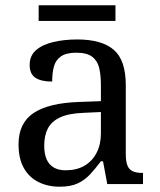

<svg xmlns="http://www.w3.org/2000/svg" viewBox="-20 -695 603 725"><path d="M205 10Q161 10 125.5 -7.5Q90 -25 70 -60.5Q50 -96 50 -150Q50 -230 106.5 -268Q163 -306 278 -310L361 -313V-373Q361 -409 355 -436.5Q349 -464 329 -480Q309 -496 268 -496Q230 -496 210 -482Q190 -468 183.5 -443.5Q177 -419 177 -387Q135 -387 113.5 -401.5Q92 -416 92 -450Q92 -485 116.5 -506Q141 -527 182 -536.5Q223 -546 272 -546Q364 -546 409.5 -507Q455 -468 455 -373V-114Q455 -86 461 -70.5Q467 -55 481 -48.5Q495 -42 517 -42H520V0H385L369 -86H361Q340 -58 320 -36.5Q300 -15 273.5 -2.5Q247 10 205 10ZM228 -52Q269 -52 298.5 -69Q328 -86 344.5 -117.5Q361 -149 361 -191V-272L297 -269Q240 -267 207.5 -252Q175 -237 161 -210.5Q147 -184 147 -145Q147 -114 156 -93.5Q165 -73 183 -62.5Q201 -52 228 -52ZM126 -616V-675H416V-616Z"/></svg>

Font: Noto Serif Thai
Style: Regular
Weight: 400
Designer: Monotype Design Team
Foundry: Monotype Imaging Inc.
Version: Version 2.001